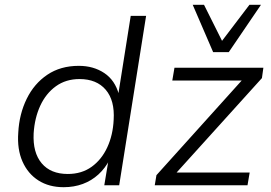

<svg xmlns="http://www.w3.org/2000/svg" viewBox="-20 -771 1129 799"><path d="M245 8Q184 8 140 -20Q96 -48 73.5 -99Q51 -150 56 -219Q60 -296 91 -359.5Q122 -423 177 -460Q232 -497 308 -497Q369 -497 414 -467Q459 -437 475 -377H472L524 -705H588L476 0H414L432 -108H437Q418 -71 389.5 -45Q361 -19 324.5 -5.5Q288 8 245 8ZM262 -47Q320 -47 361.5 -77Q403 -107 426.5 -158Q450 -209 453 -272Q458 -353 420 -397.5Q382 -442 311 -442Q254 -442 212.5 -412Q171 -382 147.5 -331Q124 -280 120 -216Q116 -136 153.5 -91.5Q191 -47 262 -47ZM624 0 631 -42 1003 -455 1006 -436H697L706 -489H1076L1070 -446L695 -31L692 -53H1019L1010 0ZM867 -554 782 -751H829L904 -601L1018 -751H1066L932 -554Z"/></svg>

Font: Nunito Sans 10pt Light
Style: Italic
Weight: 300
Italic angle: -9°
Designer: Vernon Adams
Foundry: Vernon Adams
Version: Version 3.101;gftools[0.9.27]